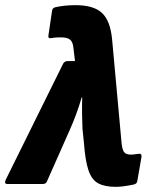

<svg xmlns="http://www.w3.org/2000/svg" viewBox="-47 -714 582 745"><path d="M402 11Q360 11 334.5 -2.5Q309 -16 296.5 -52.5Q284 -89 279 -156L273 -215Q272 -238 271.5 -270Q271 -302 272 -336H270Q260 -302 248 -269.5Q236 -237 222 -206L136 -12Q132 0 119 0H-18Q-32 0 -25 -16L198 -467Q204 -477 215 -477H244L238 -527Q236 -551 225 -560Q214 -569 190 -569Q181 -569 171 -568.5Q161 -568 152 -566Q138 -564 141 -577L155 -672Q156 -683 168 -686Q204 -694 246 -694Q316 -694 348.5 -664Q381 -634 388 -561L425 -156Q427 -139 431 -130Q435 -121 442.5 -117.5Q450 -114 461 -114Q468 -114 474 -115Q480 -116 489 -117Q504 -120 502 -105L486 -13Q485 -1 472 2Q453 6 435 8.5Q417 11 402 11Z"/></svg>

Font: Sofia Sans Semi Condensed Black
Style: Italic
Weight: 900
Italic angle: -9°
Version: Version 4.100